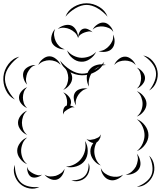

<svg xmlns="http://www.w3.org/2000/svg" viewBox="-96 -1082 984 1173"><path d="M779 -743Q813 -737 836.5 -709.5Q860 -682 866 -648Q872 -614 858.5 -580Q845 -546 815 -529Q837 -555 849 -587Q861 -619 856 -646Q852 -673 830 -699.5Q808 -726 779 -743ZM138 -685Q145 -705 165 -721.5Q185 -738 206 -738Q227 -738 247 -721.5Q267 -705 274 -685Q260 -701 241.5 -707.5Q223 -714 206 -714Q189 -714 170.5 -707.5Q152 -701 138 -685ZM-5 -474Q-42 -492 -60.5 -532Q-79 -572 -75 -614Q-71 -655 -44.5 -690.5Q-18 -726 22 -736Q-12 -713 -37 -679.5Q-62 -646 -65 -613Q-69 -580 -51.5 -542Q-34 -504 -5 -474ZM602 -685Q609 -704 628 -720Q647 -736 668 -736Q688 -736 707 -720Q726 -704 733 -684Q720 -700 702 -706Q684 -712 668 -712Q651 -712 633.5 -706.5Q616 -701 602 -685ZM448 -553Q434 -576 434 -606.5Q434 -637 451 -657Q467 -678 496.5 -685.5Q526 -693 551 -685Q525 -684 503.5 -671.5Q482 -659 469 -643Q456 -626 449.5 -602.5Q443 -579 448 -553ZM70 -565Q55 -579 48 -603Q41 -627 49 -646Q57 -664 79 -675Q101 -686 122 -685Q102 -679 90 -665Q78 -651 71 -636Q65 -621 63 -602.5Q61 -584 70 -565ZM289 -678Q311 -670 328 -649.5Q345 -629 345 -606Q345 -583 328 -562Q311 -541 290 -533Q307 -548 314 -568Q321 -588 321 -606Q321 -624 314 -643.5Q307 -663 289 -678ZM740 -669Q759 -662 774.5 -643.5Q790 -625 790 -605Q790 -585 774.5 -566.5Q759 -548 740 -541Q755 -554 760.5 -571.5Q766 -589 766 -605Q766 -621 760.5 -638.5Q755 -656 740 -669ZM70 -422Q51 -429 35.5 -447Q20 -465 20 -486Q20 -506 35.5 -524.5Q51 -543 70 -549Q55 -536 49.5 -519Q44 -502 44 -486Q44 -470 49.5 -452.5Q55 -435 70 -422ZM369 -438Q358 -454 355 -477.5Q352 -501 363 -517Q374 -533 397 -539Q420 -545 439 -540Q420 -538 406 -527Q392 -516 383 -503Q374 -490 369 -473.5Q364 -457 369 -438ZM740 -525Q763 -517 781 -494.5Q799 -472 799 -448Q799 -423 781 -400.5Q763 -378 740 -370Q759 -386 767 -407Q775 -428 775 -448Q775 -467 767 -488.5Q759 -510 740 -525ZM290 -382Q287 -395 291 -411.5Q295 -428 306 -435Q309 -436 312 -437Q314 -446 314 -458Q314 -473 309 -489Q304 -505 290 -518Q308 -511 323 -494Q338 -477 338 -458Q338 -448 333 -437Q349 -434 360 -425Q348 -429 337.5 -424Q327 -419 318 -414Q310 -409 301 -402Q292 -395 290 -382ZM70 -258Q48 -266 31 -287.5Q14 -309 14 -332Q14 -355 31 -376.5Q48 -398 70 -406Q52 -391 45 -371Q38 -351 38 -332Q38 -313 45 -293Q52 -273 70 -258ZM740 -354Q769 -343 790 -315Q811 -287 811 -256Q811 -226 790 -197.5Q769 -169 740 -159Q764 -178 775.5 -205Q787 -232 787 -256Q787 -281 775.5 -307.5Q764 -334 740 -354ZM520 -71Q494 -80 475 -105Q456 -130 456 -158Q456 -184 474 -208Q462 -210 450.5 -217.5Q439 -225 432 -234Q444 -226 456.5 -227.5Q469 -229 481 -232Q492 -236 503 -241.5Q514 -247 520 -261Q520 -252 516 -243Q518 -244 520 -245Q518 -243 516 -241Q508 -220 494 -212Q480 -186 480 -158Q480 -136 489.5 -112Q499 -88 520 -71ZM70 -79Q46 -88 27.5 -111.5Q9 -135 9 -161Q9 -186 27.5 -210Q46 -234 70 -242Q50 -226 41.5 -203.5Q33 -181 33 -161Q33 -140 41.5 -117.5Q50 -95 70 -79ZM423 -221Q440 -195 440 -160.5Q440 -126 422 -101Q404 -76 370.5 -65.5Q337 -55 307 -64Q338 -66 363 -80.5Q388 -95 402 -115Q417 -135 423.5 -163Q430 -191 423 -221ZM740 -143Q755 -126 760.5 -99.5Q766 -73 755 -53Q744 -33 719.5 -22.5Q695 -12 672 -15Q694 -20 709.5 -34Q725 -48 734 -64Q742 -80 745.5 -101Q749 -122 740 -143ZM815 -131Q839 -109 845 -75Q851 -41 839 -12Q827 18 799.5 39Q772 60 740 59Q771 49 796 29Q821 9 830 -15Q839 -39 834.5 -70.5Q830 -102 815 -131ZM445 -86Q455 -65 449.5 -40Q444 -15 427 2Q411 18 386 23.5Q361 29 340 19Q363 21 385 14.5Q407 8 420 -5Q434 -18 440.5 -40Q447 -62 445 -86ZM145 60Q117 75 83.5 69Q50 63 26 41Q3 20 -7 -12.5Q-17 -45 -5 -75Q-6 -43 4 -13Q14 17 33 34Q52 51 82.5 57.5Q113 64 145 60ZM161 -15Q149 -4 129.5 1Q110 6 95 -1Q81 -9 74.5 -28Q68 -47 70 -63Q73 -47 84 -37.5Q95 -28 107 -22Q118 -16 132 -12.5Q146 -9 161 -15ZM656 -15Q643 3 618.5 13.5Q594 24 573 17Q551 11 536 -10.5Q521 -32 520 -55Q529 -34 545.5 -22.5Q562 -11 579 -6Q597 -1 617 -2Q637 -3 656 -15ZM298 -51Q297 -31 284 -11Q271 9 252 15Q232 21 210 11Q188 1 176 -15Q193 -4 211 -4Q229 -4 245 -8Q260 -13 275 -23Q290 -33 298 -51ZM304 -980Q318 -1018 355 -1040Q392 -1062 433 -1062Q473 -1062 510 -1040Q547 -1018 561 -980Q535 -1011 500 -1031.5Q465 -1052 433 -1052Q400 -1052 365 -1031.5Q330 -1011 304 -980ZM470 -901Q479 -919 499 -932.5Q519 -946 539 -944Q559 -942 575.5 -924Q592 -906 596 -887Q585 -904 568.5 -911Q552 -918 536 -920Q520 -922 502.5 -918.5Q485 -915 470 -901ZM257 -905Q272 -920 296.5 -927Q321 -934 340 -926Q358 -918 369.5 -897Q381 -876 381 -856Q382 -870 389.5 -885Q397 -900 410 -905Q424 -911 441.5 -903.5Q459 -896 469 -885Q456 -892 443 -889.5Q430 -887 419 -883Q408 -879 397 -871.5Q386 -864 381 -850Q375 -871 360.5 -884Q346 -897 330 -904Q315 -911 295.5 -912.5Q276 -914 257 -905ZM300 -781Q278 -779 255 -790Q232 -801 222 -820Q213 -840 219.5 -865Q226 -890 241 -905Q232 -885 234.5 -865.5Q237 -846 244 -831Q251 -815 265 -801Q279 -787 300 -781ZM594 -871Q605 -852 604 -827Q603 -802 589 -786Q576 -770 551 -766Q526 -762 506 -770Q527 -770 543.5 -779.5Q560 -789 571 -802Q583 -815 590.5 -832.5Q598 -850 594 -871ZM491 -765Q480 -740 453.5 -721.5Q427 -703 399 -705Q371 -706 346.5 -726.5Q322 -747 314 -774Q331 -752 354.5 -741Q378 -730 400 -729Q423 -728 447.5 -736.5Q472 -745 491 -765ZM541 -704Q525 -664 485.5 -642.5Q446 -621 404 -622Q361 -623 323 -647Q285 -671 271 -712Q298 -678 334 -655.5Q370 -633 404 -632Q438 -631 475.5 -651.5Q513 -672 541 -704Z"/></svg>

Font: Rubik Puddles
Style: Regular
Weight: 400
Designer: Hubert and Fischer, NaN
Foundry: Hubert and Fischer, NaN
Version: Version 2.200